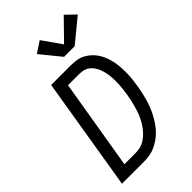

<svg xmlns="http://www.w3.org/2000/svg" viewBox="-289 -1081 1177 1177"><g transform="rotate(-45 300.0 -492.5)"><path d="M32 0 153 -735H322Q348 -735 373 -731Q398 -727 420 -715Q442 -703 459.5 -686.5Q477 -670 490 -649.5Q503 -629 511.5 -605.5Q520 -582 525 -557.5Q530 -533 531.5 -507.5Q533 -482 532.5 -455.5Q532 -429 529 -403Q526 -377 522 -352Q518 -328 512.5 -303.5Q507 -279 500 -255Q493 -231 484 -208Q475 -185 463 -162.5Q451 -140 436.5 -118.5Q422 -97 404 -78Q386 -59 364.5 -44Q343 -29 320 -18.5Q297 -8 272.5 -4Q248 0 223 0ZM223 -74Q242 -74 261.5 -78Q281 -82 298 -92Q315 -102 330.5 -116Q346 -130 358.5 -146Q371 -162 381 -179Q391 -196 399 -214Q407 -232 413 -250.5Q419 -269 424 -287.5Q429 -306 433 -325Q437 -344 440 -363Q443 -382 445.5 -401Q448 -420 449 -439Q450 -458 450 -477Q450 -496 448 -514Q446 -532 442 -550Q438 -568 431.5 -584.5Q425 -601 415 -615.5Q405 -630 391 -641Q377 -652 359 -656.5Q341 -661 322 -661H225L127 -74ZM423 -801H331L225 -931L298 -979L385 -855L512 -985L574 -925Z"/></g></svg>

Font: Zed Sans Extended
Style: Italic
Weight: 400
Width: 7
Italic angle: -9°
Designer: Belleve Invis
Foundry: Belleve Invis
Version: Version 1.0.0; ttfautohint (v1.8.4)